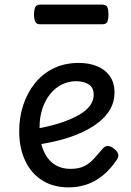

<svg xmlns="http://www.w3.org/2000/svg" viewBox="-20 -791 566 830"><path d="M277 19Q210 19 162 -11.5Q114 -42 88.5 -97Q63 -152 63 -224Q63 -285 81 -338.5Q99 -392 132.5 -433Q166 -474 213.5 -496.5Q261 -519 321 -519Q364 -519 399 -505Q434 -491 454.5 -462.5Q475 -434 475 -390Q475 -352 457 -320Q439 -288 407.5 -263Q376 -238 333.5 -218.5Q291 -199 241.5 -186Q192 -173 138 -165L135 -234Q169 -240 204.5 -249Q240 -258 272.5 -271Q305 -284 330.5 -300Q356 -316 370.5 -336.5Q385 -357 385 -381Q385 -413 363 -426.5Q341 -440 309 -440Q276 -440 247 -425.5Q218 -411 196.5 -384Q175 -357 163 -320.5Q151 -284 151 -240Q151 -182 167 -142.5Q183 -103 213 -82Q243 -61 285 -61Q320 -61 343.5 -72.5Q367 -84 385 -104Q403 -124 422 -146Q434 -161 447 -160Q460 -159 473 -148Q487 -137 490.5 -126Q494 -115 486 -102Q458 -60 425 -33Q392 -6 355 6.5Q318 19 277 19ZM154 -686Q137 -686 132 -698Q127 -710 127 -728Q127 -747 132 -759Q137 -771 154 -771H422Q440 -771 444.5 -759Q449 -747 449 -728Q449 -710 444.5 -698Q440 -686 422 -686Z"/></svg>

Font: Playwrite GB S
Style: Regular
Weight: 400
Designer: Veronika Burian, José Scaglione
Foundry: TypeTogether
Version: Version 1.000